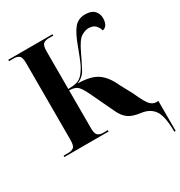

<svg xmlns="http://www.w3.org/2000/svg" viewBox="-212 -865 1144 1221"><g transform="rotate(-30 360.5 -255.0)"><path d="M711 210H721V-10H703Q684 -10 664 -28Q644 -46 604 -135L558 -220Q524 -296 475 -329Q426 -362 331 -363Q376 -380 397.5 -420Q419 -460 448 -521Q484 -598 513 -615.5Q542 -633 565 -633Q602 -633 618.5 -613.5Q635 -594 639 -575Q662 -580 671 -599Q680 -618 680 -641Q680 -676 658 -698Q636 -720 592 -720Q541 -720 510.5 -683.5Q480 -647 449 -560Q426 -498 410 -462Q394 -426 369 -397Q349 -376 326 -369.5Q303 -363 263 -362V-638Q263 -682 277.5 -693Q292 -704 317 -704H350V-714H25V-704H61Q84 -704 98.5 -693Q113 -682 113 -638V-75Q113 -32 98.5 -21Q84 -10 61 -10H25V0H350V-10H313Q293 -10 278 -21Q263 -32 263 -73V-352Q296 -352 317 -339Q338 -326 366 -267L449 -92Q468 -51 498 -28.5Q528 -6 588 1Q653 10 682 55Q711 100 711 210Z"/></g></svg>

Font: Noto Serif Display SemiCondensed Extra
Style: Regular
Weight: 800
Width: 4
Designer: Monotype Design Team
Foundry: Monotype Imaging Inc.
Version: Version 1.900